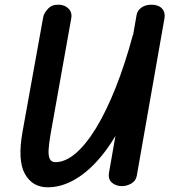

<svg xmlns="http://www.w3.org/2000/svg" viewBox="-20 -792 721 817"><path d="M183 5Q118 5 86 -52Q54 -109 76 -232L164 -720Q167 -736 184 -754.5Q201 -773 229 -772Q255 -772 271.5 -755.5Q288 -739 283 -713L195 -220Q189 -185 187 -158Q185 -131 191.5 -116.5Q198 -102 216 -102Q258 -102 302 -139.5Q346 -177 389 -247.5Q432 -318 472 -418.5Q512 -519 546 -645L574 -462Q544 -354 500.5 -267.5Q457 -181 405 -120Q353 -59 296.5 -27Q240 5 183 5ZM499 0Q474 0 456.5 -14.5Q439 -29 444 -58L561 -727Q564 -747 581.5 -759.5Q599 -772 624 -772Q654 -772 669 -756Q684 -740 680 -715L562 -44Q558 -22 538.5 -11Q519 0 499 0Z"/></svg>

Font: Edu VIC WA NT Beginner
Style: Bold
Weight: 700
Designer: Tina and Corey Anderson
Foundry: Google for Education
Version: Version 1.003